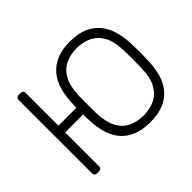

<svg xmlns="http://www.w3.org/2000/svg" viewBox="-149 -956 1212 1212"><g transform="rotate(-45 457.0 -350.0)"><path d="M583 10Q510 10 460 -12Q410 -34 379.5 -72Q349 -110 335 -160Q321 -210 319 -266Q318 -282 317.5 -296.5Q317 -311 317 -325H157V-22Q157 -12 151 -6Q145 0 134 0H116Q106 0 100 -6Q94 -12 94 -22V-678Q94 -688 100 -694Q106 -700 116 -700H134Q145 -700 151 -694Q157 -688 157 -678V-385H317Q317 -396 317.5 -408.5Q318 -421 319 -434Q321 -488 335 -538Q349 -588 379.5 -626.5Q410 -665 460 -687.5Q510 -710 583 -710Q657 -710 706.5 -687.5Q756 -665 786.5 -626.5Q817 -588 831 -538Q845 -488 847 -434Q849 -389 849 -350Q849 -311 847 -266Q845 -210 831 -160Q817 -110 786.5 -72Q756 -34 706.5 -12Q657 10 583 10ZM583 -50Q640 -50 684.5 -71.5Q729 -93 755.5 -140.5Q782 -188 784 -266Q786 -311 786 -350Q786 -389 784 -434Q782 -512 755.5 -559.5Q729 -607 684.5 -628.5Q640 -650 583 -650Q527 -650 482.5 -628.5Q438 -607 411.5 -559.5Q385 -512 382 -434Q381 -389 381 -350Q381 -311 382 -266Q385 -188 411 -140.5Q437 -93 481.5 -71.5Q526 -50 583 -50Z"/></g></svg>

Font: Rubik Light Light
Style: Regular
Weight: 300
Version: Version 2.101